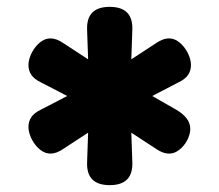

<svg xmlns="http://www.w3.org/2000/svg" viewBox="-20 -610 640 560"><path d="M300 -70Q266 -70 249.5 -86.5Q233 -103 234 -136L237 -223L165 -176Q155 -169 145.5 -165.5Q136 -162 128 -162Q114 -162 102.5 -169.5Q91 -177 82 -189Q73 -201 68 -214.5Q63 -228 63 -240Q63 -256 71.5 -268.5Q80 -281 99 -290L176 -330L99 -370Q80 -379 71.5 -391.5Q63 -404 63 -420Q63 -432 68 -445.5Q73 -459 82 -471Q91 -483 102.5 -490.5Q114 -498 128 -498Q136 -498 145.5 -494.5Q155 -491 165 -484L237 -437L234 -524Q233 -557 249.5 -573.5Q266 -590 300 -590Q334 -590 350.5 -573.5Q367 -557 366 -524L363 -437L435 -484Q445 -491 454.5 -494.5Q464 -498 472 -498Q486 -498 497.5 -490.5Q509 -483 518 -471Q527 -459 532 -445.5Q537 -432 537 -420Q537 -404 528.5 -391.5Q520 -379 501 -370L424 -330L494 -290Q513 -279 524 -265Q535 -251 535 -234Q535 -223 530 -210Q525 -197 516.5 -186.5Q508 -176 497 -169Q486 -162 473 -162Q464 -162 454.5 -165.5Q445 -169 435 -176L363 -223L366 -136Q367 -103 350.5 -86.5Q334 -70 300 -70Z"/></svg>

Font: Maple Mono Normal NL
Style: Bold
Weight: 700
Monospace: yes
Designer: subframe7536
Version: Version 7.000